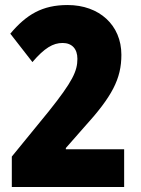

<svg xmlns="http://www.w3.org/2000/svg" viewBox="-20 -744 562 764"><path d="M474 0V-150H242V-155L315 -238C426 -360 463 -430 463 -526C463 -644 375 -724 249 -724C148 -724 85 -686 21 -610L109 -497C157 -553 191 -573 229 -573C266 -573 288 -550 288 -510C288 -461 269 -420 174 -301L27 -121V0Z"/></svg>

Font: Noto Sans Condensed Black
Style: Regular
Weight: 900
Width: 3
Designer: Monotype Design Team
Foundry: Monotype Imaging Inc.
Version: Version 2.013